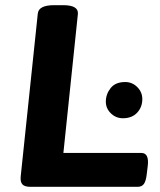

<svg xmlns="http://www.w3.org/2000/svg" viewBox="-20 -722 620 742"><path d="M98 0Q75 0 66.5 -9.5Q58 -19 60 -40L126 -669Q129 -702 189 -702H224Q284 -702 281 -668L225 -131H526Q557 -131 551 -81L547 -48Q544 -22 536 -11Q528 0 512 0ZM455 -265Q428 -265 408.5 -284Q389 -303 389 -329Q389 -358 407.5 -381.5Q426 -405 464 -405Q491 -405 510.5 -385.5Q530 -366 530 -339Q530 -308 510 -286.5Q490 -265 455 -265Z"/></svg>

Font: Asap Expanded Expanded Regular
Style: Bold Italic
Weight: 700
Width: 7
Italic angle: -6°
Designer: Pablo Cosgaya
Foundry: Omnibus-Type
Version: Version 3.001; ttfautohint (v1.8.4.7-5d5b)